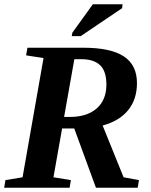

<svg xmlns="http://www.w3.org/2000/svg" viewBox="-21 -878 708 898"><path d="M269.5 -277.3 229 -48.8 310.5 -35.6 304.7 0H-1.5L4.4 -35.6L84.5 -48.8L182.6 -606.4L101.1 -619.1L107.4 -654.8H368.7Q496.6 -654.8 558.1 -614.3Q619.6 -573.7 619.6 -489.7Q619.6 -413.6 578.4 -362.8Q537.1 -312 459 -291L557.1 -48.8L628.9 -35.6L623 0H427.7L326.2 -277.3ZM305.7 -331.1Q385.7 -331.1 431.2 -370.8Q476.6 -410.6 476.6 -481.9Q476.6 -545.4 447 -573.2Q417.5 -601.1 360.4 -601.1H326.7L278.8 -331.1ZM314.5 -709 317.4 -725.1 413.1 -857.9H552.2L550.3 -839.8L356.4 -709Z"/></svg>

Font: Tinos
Style: Bold Italic
Weight: 700
Italic angle: -16.333°
Designer: Steve Matteson
Foundry: Monotype Imaging Inc.
Version: Version 1.23